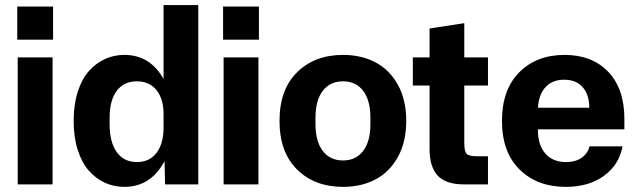

<svg xmlns="http://www.w3.org/2000/svg" viewBox="-20 -726 2508 756"><path d="M49.8 0V-500H187V0ZM47.9 -569.8H189V-700.2H47.9Z M469.7 9.8Q428.7 9.8 393.3 -6.3Q357.9 -22.5 330.1 -53.7Q302.2 -85 286.1 -135.5Q270 -186 270 -250Q270 -314 286.1 -364.5Q302.2 -415 330.1 -446.3Q357.9 -477.5 393.3 -493.7Q428.7 -509.8 469.7 -509.8Q570.8 -509.8 624 -415V-706.1H760.7V0H629.9L627.9 -91.8Q574.2 9.8 469.7 9.8ZM411.6 -237.8Q411.6 -166 439.7 -127Q467.8 -87.9 519 -87.9Q568.8 -87.9 596.4 -124.3Q624 -160.6 624 -223.1V-277.8Q624 -336.4 596.2 -371.1Q568.4 -405.8 519 -405.8Q467.8 -405.8 439.7 -368.4Q411.6 -331.1 411.6 -262.2Z M860.4 0V-500H997.6V0ZM858.4 -569.8H999.5V-700.2H858.4Z M1330.6 9.8Q1218.8 9.8 1149.7 -58.6Q1080.6 -127 1080.6 -250Q1080.6 -373 1149.7 -441.4Q1218.8 -509.8 1330.6 -509.8Q1403.3 -509.8 1459 -480.2Q1514.6 -450.7 1547.1 -391.4Q1579.6 -332 1579.6 -250Q1579.6 -168 1547.1 -108.6Q1514.6 -49.3 1459 -19.8Q1403.3 9.8 1330.6 9.8ZM1222.2 -237.8Q1222.2 -168.9 1251 -131.6Q1279.8 -94.2 1330.6 -94.2Q1381.3 -94.2 1409.9 -131.6Q1438.5 -168.9 1438.5 -237.8V-262.2Q1438.5 -331.1 1409.9 -368.4Q1381.3 -405.8 1330.6 -405.8Q1279.8 -405.8 1251 -368.4Q1222.2 -331.1 1222.2 -262.2Z M1806.2 0Q1734.9 0 1703.1 -34.9Q1671.4 -69.8 1671.4 -138.2V-389.2H1605.5V-500H1671.4V-613.8L1808.1 -634.8V-500H1901.4V-389.2H1808.1V-163.1Q1808.1 -129.9 1817.4 -120.4Q1826.7 -110.8 1856.4 -110.8H1901.4V0Z M2207.5 9.8Q2095.2 9.8 2025.9 -58.6Q1956.5 -127 1956.5 -250Q1956.5 -373 2024.7 -441.4Q2092.8 -509.8 2203.1 -509.8Q2311 -509.8 2374.8 -443.4Q2438.5 -377 2438.5 -257.8V-216.8H2098.1V-211.9Q2098.1 -155.3 2127.2 -121.6Q2156.2 -87.9 2208.5 -87.9Q2246.6 -87.9 2270.5 -105Q2294.4 -122.1 2301.3 -149.9H2431.2Q2418 -77.6 2358.4 -33.9Q2298.8 9.8 2207.5 9.8ZM2098.1 -301.8H2300.3Q2300.3 -352.5 2274.7 -382.3Q2249 -412.1 2201.2 -412.1Q2154.8 -412.1 2127.9 -382.8Q2101.1 -353.5 2098.1 -301.8Z"/></svg>

Font: TASA Orbiter Deck
Style: Bold
Weight: 700
Designer: Weizhong Zhang
Version: Version 1.000;Glyphs 3.1.2 (3151)